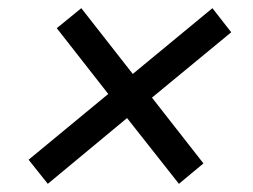

<svg xmlns="http://www.w3.org/2000/svg" viewBox="-20 -511 620 470"><path d="M97 -61 50 -120 245 -281 119 -442 179 -491 305 -330 500 -491 546 -432 352 -272 478 -111 418 -61 291 -222Z"/></svg>

Font: Sometype Mono Medium
Style: Italic
Weight: 500
Italic angle: -12°
Monospace: yes
Designer: Ryoichi Tsunekawa
Foundry: Dharma Type
Version: Version 1.000; ttfautohint (v1.8.3)